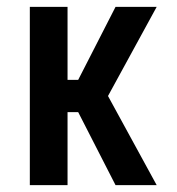

<svg xmlns="http://www.w3.org/2000/svg" viewBox="-20 -540 515 560"><path d="M67 0V-520H177V-307H208L317 -520H437L295 -260L437 0H317L208 -213H177V0Z"/></svg>

Font: Iosevka QP
Style: Bold
Weight: 700
Designer: Belleve Invis
Foundry: Belleve Invis
Version: Version 20.0.0; ttfautohint (v1.8.4)